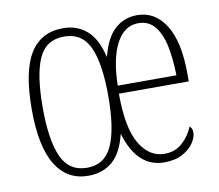

<svg xmlns="http://www.w3.org/2000/svg" viewBox="-66 -621 810 709"><g transform="rotate(-10 339.0 -266.5)"><path d="M211 10Q132 10 89.5 -58.5Q47 -127 47 -267Q47 -409 88 -476Q129 -543 213 -543Q264 -543 300.5 -512Q337 -481 354 -410Q372 -481 407 -512Q442 -543 490 -543Q557 -543 596.5 -480.5Q636 -418 636 -296V-269H374Q374 -140 409.5 -80.5Q445 -21 502 -21Q542 -21 569 -45.5Q596 -70 610 -104Q613 -102 616.5 -96.5Q620 -91 620 -80Q620 -63 606.5 -42Q593 -21 565 -5.5Q537 10 496 10Q394 10 355 -122Q338 -52 301.5 -21Q265 10 211 10ZM595 -299Q594 -360 584 -408.5Q574 -457 551 -485Q528 -513 489 -513Q437 -513 407 -457Q377 -401 375 -299ZM212 -20Q278 -20 306 -82.5Q334 -145 334 -267Q334 -390 306 -451Q278 -512 211 -512Q143 -512 115.5 -451Q88 -390 88 -267Q88 -145 116 -82.5Q144 -20 212 -20Z"/></g></svg>

Font: Noto Serif Tamil ExtraCondensed ExtraLight
Style: Italic
Weight: 200
Width: 2
Italic angle: -12°
Designer: Indian Type Foundry, Tom Grace, and the Monotype Design Team
Foundry: Monotype Imaging Inc.
Version: Version 2.003; ttfautohint (v1.8.4.7-5d5b)